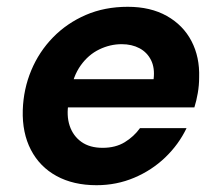

<svg xmlns="http://www.w3.org/2000/svg" viewBox="-20 -533 644 565"><path d="M264 12Q196 12 146.5 -15Q97 -42 71 -92Q45 -142 47 -209Q49 -271 72 -326Q95 -381 136 -423Q177 -465 232.5 -489Q288 -513 356 -513Q423 -513 471 -486Q519 -459 543.5 -412Q568 -365 566 -305Q566 -282 562 -259Q558 -236 552 -217H143L157 -300H432Q436 -333 424.5 -356Q413 -379 390.5 -391Q368 -403 338 -403Q304 -403 272 -387.5Q240 -372 217.5 -340.5Q195 -309 187 -261L182 -232Q175 -193 185 -163Q195 -133 219.5 -115.5Q244 -98 282 -98Q320 -98 347 -114.5Q374 -131 392 -156H529Q506 -108 466.5 -70Q427 -32 375 -10Q323 12 264 12Z"/></svg>

Font: DM Sans 18pt
Style: Bold Italic
Weight: 700
Italic angle: -10°
Designer: Colophon Foundry, Jonny Pinhorn
Foundry: Colophon Foundry
Version: Version 4.004;gftools[0.9.30]